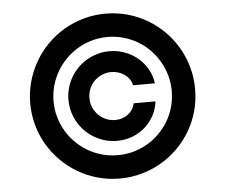

<svg xmlns="http://www.w3.org/2000/svg" viewBox="-53 -799 1020 870"><g transform="rotate(-5 457.5 -364.0)"><path d="M457.4 11.4Q405.9 11.4 358 -2Q310 -15.3 268.3 -39.8Q226.6 -64.3 192.3 -98.5Q158 -132.8 133.5 -174.4Q109 -215.9 95.7 -263.8Q82.4 -311.8 82.4 -363.6Q82.7 -415.5 96.2 -463.4Q109.7 -511.4 134.1 -552.9Q158.4 -594.5 192.6 -628.7Q226.9 -663 268.6 -687.5Q310.4 -712 358.1 -725.3Q405.9 -738.6 457.4 -738.6Q509.2 -738.6 557.2 -725.3Q605.1 -712 646.7 -687.5Q688.2 -663 722.5 -628.7Q756.7 -594.5 781.1 -552.9Q805.4 -511.4 818.9 -463.4Q832.4 -415.5 832.4 -363.6Q832.7 -311.8 819.4 -263.8Q806.1 -215.9 781.8 -174.4Q757.5 -132.8 723.2 -98.5Q688.9 -64.3 647.2 -39.8Q605.5 -15.3 557.4 -2Q509.2 11.4 457.4 11.4ZM457.4 -94.8Q494.7 -94.8 529.1 -104.4Q563.6 -114 593.4 -131.6Q623.2 -149.1 647.7 -173.7Q672.2 -198.2 689.8 -228Q707.4 -257.8 716.8 -292.1Q726.2 -326.3 726.2 -363.3Q726.2 -400.6 716.4 -435Q706.7 -469.5 689.1 -499.3Q671.5 -529.1 647.2 -553.8Q622.9 -578.5 593 -595.9Q563.2 -613.3 528.8 -622.9Q494.3 -632.5 457.4 -632.5Q420.5 -632.5 386.2 -622.9Q351.9 -613.3 322.1 -595.7Q292.3 -578.1 267.8 -553.6Q243.3 -529.1 225.7 -499.1Q208.1 -469.1 198.3 -434.7Q188.6 -400.2 188.6 -363.3Q188.6 -326.3 198.2 -292.3Q207.7 -258.2 225.1 -228.3Q242.5 -198.5 267.2 -173.8Q291.9 -149.1 321.7 -131.6Q351.6 -114 386 -104.4Q420.5 -94.8 457.4 -94.8ZM256.4 -363.6Q256.4 -391.7 263.7 -417.8Q271 -443.9 284.3 -466.4Q297.6 -489 316.2 -507.6Q334.9 -526.3 357.6 -539.6Q380.3 -552.9 406.2 -560.2Q432.2 -567.5 460.2 -567.5Q497.2 -567.5 530.2 -555Q563.2 -542.6 589.1 -520.8Q615.1 -498.9 631.9 -469.1Q648.8 -439.3 653.1 -404.5H554Q550.8 -419.4 542.3 -432Q533.7 -444.6 521.1 -453.7Q508.5 -462.7 492.9 -467.7Q477.3 -472.7 460.2 -472.7Q437.9 -472.7 418 -464.1Q398.1 -455.6 383.3 -440.9Q368.6 -426.1 360.1 -406.2Q351.6 -386.4 351.6 -364Q351.6 -341.3 360.1 -321.4Q368.6 -301.5 383.3 -286.6Q398.1 -271.7 418 -263.1Q437.9 -254.6 460.2 -254.6Q477.3 -254.6 492.2 -259.6Q507.1 -264.6 518.8 -273.6Q530.5 -282.7 538.5 -295.3Q546.5 -307.9 549.7 -322.8H648.8Q644.5 -288 628.4 -258.2Q612.2 -228.3 587.2 -206.5Q562.1 -184.7 529.7 -172.2Q497.2 -159.8 460.2 -159.8Q432.2 -159.8 406.2 -167.1Q380.3 -174.4 357.6 -187.7Q334.9 -201 316.2 -219.6Q297.6 -238.3 284.3 -260.8Q271 -283.4 263.7 -309.5Q256.4 -335.6 256.4 -363.6Z"/></g></svg>

Font: Interop SemBd
Style: Regular
Weight: 600
Designer: Rasmus Andersson, Google, Jang Haemin
Foundry: jhaemin
Version: Version 1.008